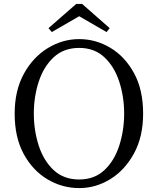

<svg xmlns="http://www.w3.org/2000/svg" viewBox="-20 -946 809 982"><path d="M385 -863 245 -782 228 -802 370 -926H400L541 -802L525 -782ZM385 -28Q463 -28 514 -76Q565 -124 590 -201.5Q615 -279 615 -365Q615 -451 590 -528Q565 -605 514 -653Q463 -701 385 -701Q306 -701 254.5 -653Q203 -605 178 -528Q153 -451 153 -365Q153 -279 178 -201.5Q203 -124 254.5 -76Q306 -28 385 -28ZM385 -746Q470 -746 544.5 -701.5Q619 -657 665.5 -572Q712 -487 712 -365Q712 -247 665.5 -161.5Q619 -76 544.5 -30Q470 16 385 16Q299 16 223.5 -28.5Q148 -73 101.5 -158Q55 -243 55 -365Q55 -483 102 -568.5Q149 -654 224.5 -700Q300 -746 385 -746Z"/></svg>

Font: Han-Nom Khai
Style: Regular
Weight: 400
Version: Version 1.200;June 22, 2023;FontCreator 14.0.0.2814 64-bit